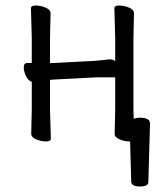

<svg xmlns="http://www.w3.org/2000/svg" viewBox="-20 -504 595 695"><path d="M464 -74Q475 -78 486 -78Q523 -78 523 -57V-56L517 155Q517 171 487 171Q457 171 455 155L451 8H449Q431 8 413 0.5Q395 -7 395 -20L397 -108V-224H328L174 -216L161 -215V-108L164 -2Q164 8 146.5 8Q129 8 111 0.5Q93 -7 93 -20L95 -108V-208Q83 -211 74.5 -228Q66 -245 66 -260.5Q66 -276 79 -276H95V-367L92 -474Q92 -484 109.5 -484Q127 -484 145 -476.5Q163 -469 163 -456L161 -367V-275Q164 -276 168 -276H173L327 -284Q342 -285 356.5 -287Q371 -289 380.5 -289Q390 -289 397 -282V-367L394 -474Q394 -484 411.5 -484Q429 -484 447 -476.5Q465 -469 465 -456L463 -367V-108Z"/></svg>

Font: LXGW WenKai
Style: Regular
Weight: 400
Designer: LXGW / Fontworks Inc.
Foundry: LXGW / Fontworks Inc.
Version: Version 1.520; June 14, 2025